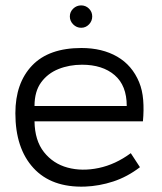

<svg xmlns="http://www.w3.org/2000/svg" viewBox="-20 -683 602 712"><path d="M510 -233H108Q109 -162 143 -119Q177 -76 230.5 -61.5Q284 -47 346 -60Q408 -73 465 -115L499 -63Q452 -27 400 -10Q348 7 295 9Q171 13 104 -60Q37 -133 37 -263Q37 -375 99 -440Q161 -505 282 -505Q359 -505 414.5 -473Q470 -441 496 -378Q508 -349 511 -312Q514 -275 510 -233ZM284 -443Q237 -443 197 -427Q157 -411 132.5 -377.5Q108 -344 108 -290H450Q450 -366 405 -404.5Q360 -443 284 -443ZM281 -580Q264 -580 251.5 -592.5Q239 -605 239 -622Q239 -639 251.5 -651Q264 -663 281 -663Q298 -663 310 -651Q322 -639 322 -622Q322 -605 310 -592.5Q298 -580 281 -580Z"/></svg>

Font: Kulim Park Light
Style: Regular
Weight: 300
Designer: Noponies / Dale Sattler
Foundry: Noponies
Version: Version 1.000; ttfautohint (v1.8.3)